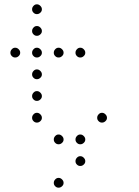

<svg xmlns="http://www.w3.org/2000/svg" viewBox="-20 -693 640 885"><path d="M149 -673Q141 -673 134.5 -666Q128 -659 128 -651V-649Q128 -641 134.5 -634.5Q141 -628 149 -628H151Q159 -628 166 -634.5Q173 -641 173 -649V-651Q173 -659 166 -666Q159 -673 151 -673ZM149 -573Q141 -573 134.5 -566Q128 -559 128 -551V-549Q128 -541 134.5 -534.5Q141 -528 149 -528H151Q159 -528 166 -534.5Q173 -541 173 -549V-551Q173 -559 166 -566Q159 -573 151 -573ZM49 -473Q41 -473 34.5 -466Q28 -459 28 -451V-449Q28 -441 34.5 -434.5Q41 -428 49 -428H51Q59 -428 66 -434.5Q73 -441 73 -449V-451Q73 -459 66 -466Q59 -473 51 -473ZM149 -473Q141 -473 134.5 -466Q128 -459 128 -451V-449Q128 -441 134.5 -434.5Q141 -428 149 -428H151Q159 -428 166 -434.5Q173 -441 173 -449V-451Q173 -459 166 -466Q159 -473 151 -473ZM249 -473Q241 -473 234.5 -466Q228 -459 228 -451V-449Q228 -441 234.5 -434.5Q241 -428 249 -428H251Q259 -428 266 -434.5Q273 -441 273 -449V-451Q273 -459 266 -466Q259 -473 251 -473ZM349 -473Q341 -473 334.5 -466Q328 -459 328 -451V-449Q328 -441 334.5 -434.5Q341 -428 349 -428H351Q359 -428 366 -434.5Q373 -441 373 -449V-451Q373 -459 366 -466Q359 -473 351 -473ZM149 -373Q141 -373 134.5 -366Q128 -359 128 -351V-349Q128 -341 134.5 -334.5Q141 -328 149 -328H151Q159 -328 166 -334.5Q173 -341 173 -349V-351Q173 -359 166 -366Q159 -373 151 -373ZM149 -273Q141 -273 134.5 -266Q128 -259 128 -251V-249Q128 -241 134.5 -234.5Q141 -228 149 -228H151Q159 -228 166 -234.5Q173 -241 173 -249V-251Q173 -259 166 -266Q159 -273 151 -273ZM149 -173Q141 -173 134.5 -166Q128 -159 128 -151V-149Q128 -141 134.5 -134.5Q141 -128 149 -128H151Q159 -128 166 -134.5Q173 -141 173 -149V-151Q173 -159 166 -166Q159 -173 151 -173ZM449 -173Q441 -173 434.5 -166Q428 -159 428 -151V-149Q428 -141 434.5 -134.5Q441 -128 449 -128H451Q459 -128 466 -134.5Q473 -141 473 -149V-151Q473 -159 466 -166Q459 -173 451 -173ZM249 -73Q241 -73 234.5 -66Q228 -59 228 -51V-49Q228 -41 234.5 -34.5Q241 -28 249 -28H251Q259 -28 266 -34.5Q273 -41 273 -49V-51Q273 -59 266 -66Q259 -73 251 -73ZM349 -73Q341 -73 334.5 -66Q328 -59 328 -51V-49Q328 -41 334.5 -34.5Q341 -28 349 -28H351Q359 -28 366 -34.5Q373 -41 373 -49V-51Q373 -59 366 -66Q359 -73 351 -73ZM349 27Q341 27 334.5 34Q328 41 328 49V51Q328 59 334.5 65.5Q341 72 349 72H351Q359 72 366 65.5Q373 59 373 51V49Q373 41 366 34Q359 27 351 27ZM249 127Q241 127 234.5 134Q228 141 228 149V151Q228 159 234.5 165.5Q241 172 249 172H251Q259 172 266 165.5Q273 159 273 151V149Q273 141 266 134Q259 127 251 127Z"/></svg>

Font: Doto Rounded Light
Style: Regular
Weight: 300
Monospace: yes
Version: Version 1.000